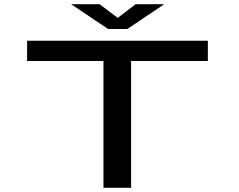

<svg xmlns="http://www.w3.org/2000/svg" viewBox="-20 -894 1140 914"><path d="M472.5 0V-603.5H109V-700H969.5V-603.5H604V0ZM318.5 -874H454L540.5 -809L626 -874H762L586 -756H494.5Z"/></svg>

Font: Trispace Expanded Medium
Style: Regular
Weight: 500
Width: 7
Designer: Tyler Finck
Foundry: Etcetera Type Company
Version: Version 1.210; ttfautohint (v1.8.3)